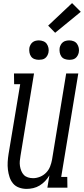

<svg xmlns="http://www.w3.org/2000/svg" viewBox="-20 -1208 540 1236"><path d="M151 8Q126 8 102.5 -0.5Q79 -9 64 -27Q49 -45 41.5 -68Q34 -91 31 -115.5Q28 -140 29.5 -165.5Q31 -191 35 -216L110 -666H71L70 -735H199L112 -205Q109 -188 107.5 -171.5Q106 -155 108.5 -139Q111 -123 117 -108Q123 -93 133.5 -82Q144 -71 160 -66Q176 -61 193 -61Q215 -61 237.5 -70Q260 -79 277 -96.5Q294 -114 302.5 -136Q311 -158 315 -180L406 -735H484L374 -69H413L414 0H285L298 -79Q287 -60 271 -43Q255 -26 235.5 -14Q216 -2 194 3Q172 8 151 8ZM426 -823Q411 -823 397 -828Q383 -833 375 -844.5Q367 -856 364.5 -870.5Q362 -885 364 -900Q366 -910 371.5 -920Q377 -930 385.5 -936.5Q394 -943 405 -945.5Q416 -948 426 -948Q441 -948 454.5 -942.5Q468 -937 476 -925.5Q484 -914 487 -899.5Q490 -885 487 -870Q485 -860 479.5 -850Q474 -840 465.5 -833.5Q457 -827 446.5 -825Q436 -823 426 -823ZM230 -823Q215 -823 201.5 -828Q188 -833 180 -844.5Q172 -856 169.5 -870.5Q167 -885 169 -900Q171 -910 176.5 -920Q182 -930 190.5 -936.5Q199 -943 209.5 -945.5Q220 -948 230 -948Q245 -948 259 -942.5Q273 -937 281 -925.5Q289 -914 292 -899.5Q295 -885 292 -870Q290 -860 284.5 -850Q279 -840 270.5 -833.5Q262 -827 251 -825Q240 -823 230 -823ZM335 -997 290 -1043 444 -1188 500 -1132Z"/></svg>

Font: Iosevka QP
Style: Italic
Weight: 400
Italic angle: -9°
Designer: Belleve Invis
Foundry: Belleve Invis
Version: Version 20.0.0; ttfautohint (v1.8.4)